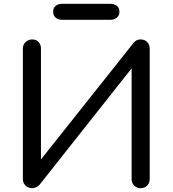

<svg xmlns="http://www.w3.org/2000/svg" viewBox="-20 -988 906 1008"><path d="M149 0Q129 0 114.5 -13.5Q100 -27 100 -48V-733Q100 -754 114.5 -767.5Q129 -781 149 -781Q170 -781 182.5 -767.5Q195 -754 195 -733V-151L682 -764Q696 -781 718 -781Q739 -781 752.5 -767.5Q766 -754 766 -733V-48Q766 -27 752.5 -13.5Q739 0 718 0Q698 0 684.5 -13.5Q671 -27 671 -48V-629L186 -16Q179 -9 169 -4.5Q159 0 149 0ZM306 -884Q286 -884 272.5 -895Q259 -906 259 -927Q259 -947 272.5 -957.5Q286 -968 306 -968H559Q579 -968 593 -957.5Q607 -947 607 -927Q607 -906 593 -895Q579 -884 559 -884Z"/></svg>

Font: Comfortaa SemiBold
Style: Regular
Weight: 600
Designer: Johan Aakerlund
Foundry: Johan Aakerlund
Version: Version 3.104; ttfautohint (v1.8.1.43-b0c9)